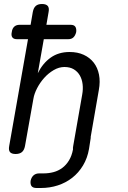

<svg xmlns="http://www.w3.org/2000/svg" viewBox="-20 -760 640 960"><path d="M65 -564Q48 -564 41.5 -573.5Q35 -583 39 -600Q41 -617 51 -626.5Q61 -636 78 -636H133L144 -700Q148 -721 159 -730.5Q170 -740 190 -740Q210 -740 218.5 -730.5Q227 -721 223 -700L212 -636H333Q350 -636 356.5 -626.5Q363 -617 361 -600Q357 -583 347.5 -573.5Q338 -564 321 -564H199L169 -394Q194 -444 233.5 -472Q273 -500 328 -500Q368 -500 398.5 -486Q429 -472 448.5 -447Q468 -422 475 -387Q482 -352 474 -309L433 -73H434L425 -15Q417 31 395 67.5Q373 104 341 129Q309 154 269 167Q229 180 184 180H163Q145 180 138 171Q131 162 133 144Q137 126 148 116.5Q159 107 176 107H197Q224 107 248 100.5Q272 94 291.5 79.5Q311 65 325 42Q339 19 345 -13Q344 -20 346 -30L391 -287Q396 -314 393 -339Q390 -364 379 -383Q368 -402 349 -413.5Q330 -425 302 -425Q275 -425 248.5 -409.5Q222 -394 201 -370.5Q180 -347 165.5 -319Q151 -291 147 -266L105 -30Q101 -9 89.5 0.5Q78 10 58 10Q38 10 30 0.5Q22 -9 26 -30L120 -564Z"/></svg>

Font: Maple Mono Light
Style: Italic
Weight: 300
Italic angle: -10°
Monospace: yes
Designer: subframe7536
Version: Version 7.000